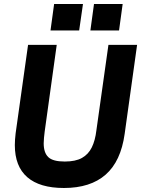

<svg xmlns="http://www.w3.org/2000/svg" viewBox="-20 -921 704 958"><path d="M299 17Q178 17 116 -37Q54 -91 54 -197Q54 -209 55 -224.5Q56 -240 58 -256L120 -697H263L203 -265Q201 -248 199.5 -233.5Q198 -219 198 -206Q198 -159 221 -137Q244 -115 303 -115Q357 -115 389 -133Q421 -151 438 -185.5Q455 -220 461 -271L521 -697H664L602 -253Q583 -116 507 -49.5Q431 17 299 17ZM431 -769 449 -901H592L574 -769ZM232 -769 250 -901H394L375 -769Z"/></svg>

Font: Hanken Grotesk ExtraBold
Style: Italic
Weight: 800
Italic angle: -8°
Designer: Alfredo Marco Pradil
Foundry: Hanken Design Co.
Version: Version 3.013